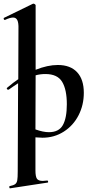

<svg xmlns="http://www.w3.org/2000/svg" viewBox="-46 -745 507 1040"><path d="M146 -1V178Q146 211 154 223Q162 235 186 235Q191 235 209 233Q213 232 214.5 237.5Q216 243 212 244L9 275Q6 276 4.5 270Q3 264 7 263Q27 259 36 252.5Q45 246 47.5 231.5Q50 217 50 185L52 -294Q30 -280 2 -260Q1 -259 -2 -259Q-6 -259 -8.5 -263Q-11 -267 -7 -270Q27 -299 53 -316L54 -589Q55 -621 48 -635.5Q41 -650 25 -650Q8 -650 -19 -637H-20Q-25 -637 -26 -642.5Q-27 -648 -23 -649L133 -725H135Q139 -725 143 -722Q147 -719 147 -717V-367Q212 -393 267 -393Q335 -393 371.5 -354Q408 -315 408 -242Q408 -176 379.5 -120.5Q351 -65 299.5 -32Q248 1 184 1Q174 1 146 -1ZM147 -337 146 -44Q188 -29 219 -29Q273 -29 294.5 -67.5Q316 -106 316 -180Q316 -260 290.5 -302Q265 -344 200 -344Q172 -344 147 -337Z"/></svg>

Font: Cormorant Upright
Style: Bold
Weight: 700
Designer: Christian Thalmann (Catharsis Fonts)
Foundry: Catharsis Fonts
Version: Version 3.302